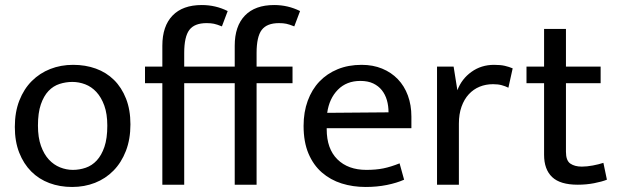

<svg xmlns="http://www.w3.org/2000/svg" viewBox="-20 -735 2459 764"><path d="M499 -240Q499 -181 481 -134.5Q463 -88 431.5 -56Q400 -24 358 -7.5Q316 9 267 9Q218 9 176.5 -6.5Q135 -22 104.5 -52.5Q74 -83 56.5 -127.5Q39 -172 39 -230Q39 -289 57 -335Q75 -381 106.5 -412.5Q138 -444 180 -460.5Q222 -477 271 -477Q320 -477 361.5 -462Q403 -447 433.5 -417Q464 -387 481.5 -342.5Q499 -298 499 -240ZM407 -235Q407 -282 395 -315Q383 -348 363.5 -369Q344 -390 319 -399.5Q294 -409 268 -409Q242 -409 217 -401Q192 -393 173 -373Q154 -353 142.5 -319.5Q131 -286 131 -235Q131 -188 143 -154.5Q155 -121 174.5 -100Q194 -79 219 -69Q244 -59 270 -59Q296 -59 321 -67.5Q346 -76 365 -96.5Q384 -117 395.5 -150.5Q407 -184 407 -235Z M1071 -715Q1126 -715 1174 -691L1151 -630Q1131 -638 1119 -640.5Q1107 -643 1090 -643Q1042 -643 1021.5 -616Q1001 -589 1001 -524V-470H1144V-404H1001V0H914V-404H713V0H626V-404H557V-470H626V-553Q626 -631 666.5 -673Q707 -715 783 -715Q838 -715 886 -691L863 -630Q843 -638 831 -640.5Q819 -643 802 -643Q754 -643 733.5 -616Q713 -589 713 -524V-470H914V-553Q914 -631 954.5 -673Q995 -715 1071 -715Z M1617 -225H1280V-221Q1280 -143 1322.5 -101Q1365 -59 1438 -59Q1476 -59 1505.5 -65Q1535 -71 1570 -85L1588 -20Q1559 -7 1519.5 1Q1480 9 1435 9Q1384 9 1339.5 -5Q1295 -19 1261 -48.5Q1227 -78 1207.5 -124Q1188 -170 1188 -234Q1188 -289 1204.5 -334Q1221 -379 1251 -410.5Q1281 -442 1323.5 -459.5Q1366 -477 1419 -477Q1464 -477 1500.5 -462Q1537 -447 1563 -420Q1589 -393 1603 -355Q1617 -317 1617 -271ZM1526 -288Q1526 -314 1519.5 -336.5Q1513 -359 1499.5 -376Q1486 -393 1465 -403Q1444 -413 1414 -413Q1359 -413 1324.5 -378Q1290 -343 1282 -286Z M1719 0V-470H1785L1800 -376Q1817 -421 1856 -449Q1895 -477 1946 -477Q1972 -477 1989 -473Q2006 -469 2020 -463L2003 -386Q1991 -392 1976.5 -396Q1962 -400 1942 -400Q1913 -400 1888.5 -390Q1864 -380 1845.5 -360Q1827 -340 1816.5 -310.5Q1806 -281 1806 -243V0Z M2370 -404H2232V-131Q2232 -96 2249.5 -84Q2267 -72 2295 -72Q2315 -72 2339 -76.5Q2363 -81 2381 -87L2395 -20Q2375 -12 2344 -6Q2313 0 2279 0Q2209 0 2177 -30.5Q2145 -61 2145 -119V-404H2075V-470H2145V-620H2232V-470H2370Z"/></svg>

Font: Mukta Mahee
Style: Regular
Weight: 400
Designer: Shuchita Grover, Noopur Datye, Girish Dalvi, Yashodeep Gholap
Foundry: Ek Type
Version: Version 2.538;PS 1.000;hotconv 16.6.51;makeotf.lib2.5.65220;